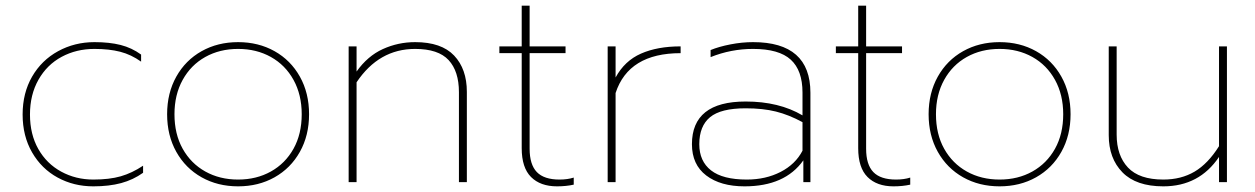

<svg xmlns="http://www.w3.org/2000/svg" viewBox="-20 -644 4439 679"><path d="M486 -58V-33Q451 -8 408.5 3.5Q366 15 310 15Q241 15 184 -16Q127 -47 93.5 -105Q60 -163 60 -239Q60 -315 93.5 -373Q127 -431 185.5 -463Q244 -495 314 -495Q367 -495 406.5 -485Q446 -475 479 -451V-426Q444 -451 405 -461Q366 -471 314 -471Q250 -471 198 -443Q146 -415 116 -362Q86 -309 86 -239Q86 -169 115.5 -117Q145 -65 196.5 -37Q248 -9 310 -9Q367 -9 407 -20.5Q447 -32 486 -58Z M571 -240Q571 -315 603.5 -373Q636 -431 693 -463Q750 -495 822 -495Q894 -495 951 -463Q1008 -431 1040.5 -373Q1073 -315 1073 -240Q1073 -165 1040.5 -107Q1008 -49 951 -17Q894 15 822 15Q750 15 693 -17Q636 -49 603.5 -107Q571 -165 571 -240ZM597 -240Q597 -170 626 -118Q655 -66 706 -37.5Q757 -9 822 -9Q887 -9 938 -37.5Q989 -66 1018 -118Q1047 -170 1047 -240Q1047 -309 1018 -361.5Q989 -414 938 -442.5Q887 -471 822 -471Q757 -471 706 -442.5Q655 -414 626 -361.5Q597 -309 597 -240Z M1241 -353V0H1213V-480H1241V-391Q1280 -446 1334 -470.5Q1388 -495 1448 -495Q1541 -495 1586 -447.5Q1631 -400 1631 -319V0H1603V-318Q1603 -392 1566.5 -431.5Q1530 -471 1448 -471Q1320 -471 1241 -353Z M1980 -456H1853V-118Q1853 -62 1878.5 -35.5Q1904 -9 1959 -9Q1987 -9 2009 -16V9Q1982 15 1950 15Q1891 15 1858 -18Q1825 -51 1825 -120V-456H1746V-480H1825V-624H1853V-480H1980Z M2387 -456Q2203 -456 2157 -315V0H2129V-480H2157V-370Q2189 -429 2247 -454.5Q2305 -480 2387 -480Z M2427 -134Q2427 -285 2617 -285Q2735 -285 2818 -236V-317Q2818 -395 2776.5 -433Q2735 -471 2643 -471Q2565 -471 2493 -442V-467Q2522 -479 2563 -487Q2604 -495 2643 -495Q2846 -495 2846 -316V0H2821V-77Q2756 15 2613 15Q2528 15 2477.5 -23.5Q2427 -62 2427 -134ZM2617 -261Q2529 -261 2491 -229.5Q2453 -198 2453 -134Q2453 -74 2494.5 -41.5Q2536 -9 2621 -9Q2688 -9 2740.5 -36Q2793 -63 2818 -111V-212Q2770 -238 2724 -249.5Q2678 -261 2617 -261Z M3170 -456H3043V-118Q3043 -62 3068.5 -35.5Q3094 -9 3149 -9Q3177 -9 3199 -16V9Q3172 15 3140 15Q3081 15 3048 -18Q3015 -51 3015 -120V-456H2936V-480H3015V-624H3043V-480H3170Z M3264 -240Q3264 -315 3296.5 -373Q3329 -431 3386 -463Q3443 -495 3515 -495Q3587 -495 3644 -463Q3701 -431 3733.5 -373Q3766 -315 3766 -240Q3766 -165 3733.5 -107Q3701 -49 3644 -17Q3587 15 3515 15Q3443 15 3386 -17Q3329 -49 3296.5 -107Q3264 -165 3264 -240ZM3290 -240Q3290 -170 3319 -118Q3348 -66 3399 -37.5Q3450 -9 3515 -9Q3580 -9 3631 -37.5Q3682 -66 3711 -118Q3740 -170 3740 -240Q3740 -309 3711 -361.5Q3682 -414 3631 -442.5Q3580 -471 3515 -471Q3450 -471 3399 -442.5Q3348 -414 3319 -361.5Q3290 -309 3290 -240Z M4291 -127V-480H4319V0H4291V-89Q4221 15 4094 15Q3998 15 3949.5 -34.5Q3901 -84 3901 -166V-480H3929V-168Q3929 -94 3969 -51.5Q4009 -9 4094 -9Q4157 -9 4204.5 -37Q4252 -65 4291 -127Z"/></svg>

Font: Prompt Thin
Style: Regular
Weight: 100
Designer: Katatrad Team
Foundry: CadsonDemak
Version: Version 1.030